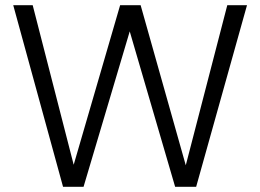

<svg xmlns="http://www.w3.org/2000/svg" viewBox="-20 -720 1001 740"><path d="M223 0 31 -700H106L264 -85L443 -700H522L696 -83L856 -700H932L736 0H655L480 -599L302 0Z"/></svg>

Font: DM Sans 9pt Light
Style: Regular
Weight: 300
Version: Version 4.004;gftools[0.9.30]